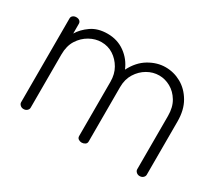

<svg xmlns="http://www.w3.org/2000/svg" viewBox="-95 -666 962 855"><g transform="rotate(30 386.0 -239.0)"><path d="M89 0Q79 0 72 -6.5Q65 -13 65 -21V-452Q65 -461 72 -466.5Q79 -472 89 -472Q100 -472 106.5 -466.5Q113 -461 113 -452V-402Q130 -431 163.5 -454.5Q197 -478 247 -478Q298 -478 336.5 -450Q375 -422 393 -378Q419 -429 460.5 -453.5Q502 -478 545 -478Q588 -478 625.5 -457Q663 -436 687 -395Q711 -354 711 -295V-21Q711 -13 704 -6.5Q697 0 686 0Q676 0 669 -6.5Q662 -13 662 -21V-295Q662 -340 643.5 -370.5Q625 -401 597 -416.5Q569 -432 539 -432Q507 -432 478.5 -415.5Q450 -399 431.5 -369.5Q413 -340 413 -300V-20Q413 -10 405 -5Q397 0 388 0Q379 0 371.5 -5Q364 -10 364 -20V-299Q364 -338 347 -367.5Q330 -397 303 -414.5Q276 -432 242 -432Q211 -432 181.5 -415.5Q152 -399 133 -369Q114 -339 114 -295V-21Q114 -13 107 -6.5Q100 0 89 0Z"/></g></svg>

Font: Dosis Light
Style: Regular
Weight: 300
Designer: EdgarTolentino, PabloImpallari, IginoMarini
Foundry: EdgarTolentino, PabloImpallari, IginoMarini
Version: Version 3.001; ttfautohint (v1.8.2)